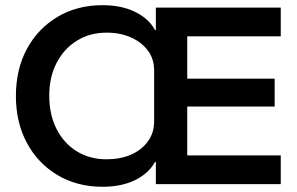

<svg xmlns="http://www.w3.org/2000/svg" viewBox="-20 -704 1135 734"><path d="M371.7 10Q275 10 200 -34.6Q125 -79.2 82.9 -157.5Q40.8 -235.8 40.8 -336.7Q40.8 -439.2 82.9 -517.1Q125 -595 200 -639.6Q275 -684.2 371.7 -684.2Q445 -684.2 497.1 -658.3Q549.2 -632.5 572.5 -589.2H575.8V-675H1053.3V-565H695.8V-403.3H1030V-296.7H695.8V-110H1053.3V0H575.8V-85H572.5Q549.2 -41.7 497.1 -15.8Q445 10 371.7 10ZM387.5 -95Q439.2 -95 480 -112.5Q520.8 -130 545 -162.9Q569.2 -195.8 569.2 -240V-434.2Q569.2 -479.2 545 -511.2Q520.8 -543.3 480 -561.2Q439.2 -579.2 387.5 -579.2Q323.3 -579.2 273.8 -548.3Q224.2 -517.5 196.2 -463.3Q168.3 -409.2 168.3 -338.3Q168.3 -265.8 196.2 -210.8Q224.2 -155.8 273.8 -125.4Q323.3 -95 387.5 -95Z"/></svg>

Font: Funnel Display SemiBold
Style: Regular
Weight: 600
Designer: NORD ID, Kristian Moeller
Foundry: Dicotype
Version: Version 1.000